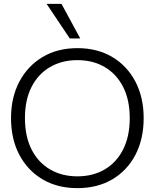

<svg xmlns="http://www.w3.org/2000/svg" viewBox="-20 -961 800 993"><path d="M380 12Q277 12 200 -33.5Q123 -79 80 -160.5Q37 -242 37 -350Q37 -457 80 -538.5Q123 -620 200 -666Q277 -712 380 -712Q484 -712 561 -666Q638 -620 680.5 -538.5Q723 -457 723 -350Q723 -242 680.5 -160.5Q638 -79 561 -33.5Q484 12 380 12ZM380 -49Q461 -49 522 -85Q583 -121 617 -188.5Q651 -256 651 -350Q651 -444 617 -511Q583 -578 522 -614Q461 -650 380 -650Q300 -650 238.5 -614Q177 -578 143 -511Q109 -444 109 -350Q109 -256 143 -188.5Q177 -121 238.5 -85Q300 -49 380 -49ZM341 -762 221 -941H298L395 -762Z"/></svg>

Font: Host Grotesk Light
Style: Regular
Weight: 300
Designer: Doukan Karapınar
Foundry: Element Type
Version: Version 1.003